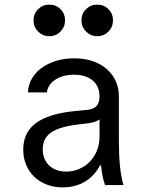

<svg xmlns="http://www.w3.org/2000/svg" viewBox="-20 -803 640 833"><path d="M411.8 -384.6Q411.8 -356.8 398.7 -342.8Q385.6 -328.8 357.2 -326.2L307.4 -321.4Q192.2 -310.4 136.5 -269.5Q80.8 -228.6 80.8 -154.2Q80.8 -117.8 93.5 -87.6Q106.2 -57.4 128.9 -35.7Q151.6 -14 183.3 -2Q215 10 252.8 10Q295.6 10 330.3 -5.5Q365 -21 389.4 -49.1Q413.8 -77.2 427.3 -116.8Q440.8 -156.4 440.8 -205.6L388.4 -85.6H418.4Q420.8 -59 425.2 -37.9Q429.6 -16.8 435.8 0H515.8Q505.2 -35.4 500.5 -82.5Q495.8 -129.6 495.8 -193V-384.4Q495.8 -421.6 481.7 -452.1Q467.6 -482.6 442.1 -504.4Q416.6 -526.2 381 -538.1Q345.4 -550 301.4 -550Q259 -550 223.2 -538.9Q187.4 -527.8 160.6 -508.3Q133.8 -488.8 118.1 -461.4Q102.4 -434 101.2 -402H183.4Q187.6 -436.2 220.3 -457.5Q253 -478.8 301.2 -478.8Q352.8 -478.8 382.3 -453.7Q411.8 -428.6 411.8 -384.6ZM411.8 -313V-210Q411.8 -177.8 400.7 -150.1Q389.6 -122.4 370.2 -102.2Q350.8 -82 324.2 -70.3Q297.6 -58.6 267.6 -58.6Q221 -58.6 193.2 -85.2Q165.4 -111.8 165.4 -155.6Q165.4 -202.8 201.2 -227.8Q237 -252.8 316.2 -262.6L363.8 -268.4Q404 -273.4 423 -295Q442 -316.6 442 -359.8ZM125.4 -714.6Q125.4 -686.2 145.4 -666.1Q165.4 -646 193.8 -646Q222.8 -646 242.5 -666.1Q262.2 -686.2 262.2 -714.6Q262.2 -743.6 242.5 -763.3Q222.8 -783 193.8 -783Q165.4 -783 145.4 -763.3Q125.4 -743.6 125.4 -714.6ZM333.4 -714.6Q333.4 -686.2 353.4 -666.1Q373.4 -646 401.8 -646Q430.8 -646 450.5 -666.1Q470.2 -686.2 470.2 -714.6Q470.2 -743.6 450.5 -763.3Q430.8 -783 401.8 -783Q373.4 -783 353.4 -763.3Q333.4 -743.6 333.4 -714.6Z"/></svg>

Font: CommitMonoV142 ExtLt
Style: Regular
Weight: 200
Monospace: yes
Designer: Eigil Nikolajsen
Foundry: Eigil Nikolajsen
Version: Version 1.142